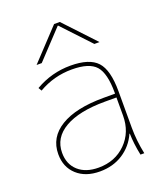

<svg xmlns="http://www.w3.org/2000/svg" viewBox="-140 -843 806 946"><g transform="rotate(-20 263.5 -370.0)"><path d="M436 -590H409L272 -736H270L133 -590H106L256 -750H286ZM422 -115H420Q394 -57 342 -23.5Q290 10 221 10Q146 10 101 -31Q56 -72 56 -140Q56 -228 135.5 -276.5Q215 -325 361 -325H421V-330Q421 -432 386.5 -471Q352 -510 261 -510Q167 -510 86 -463L76 -480Q162 -530 261 -530Q360 -530 400.5 -486Q441 -442 441 -330V-140Q441 -70 456 0H436Q423 -62 422 -115ZM76 -140Q76 -80 115 -45Q154 -10 221 -10Q308 -10 364.5 -66.5Q421 -123 421 -210V-305H361Q225 -305 150.5 -262Q76 -219 76 -140Z"/></g></svg>

Font: M PLUS 1p Thin
Style: Regular
Weight: 250
Version: Version 1.062